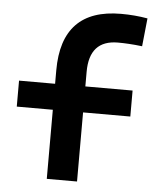

<svg xmlns="http://www.w3.org/2000/svg" viewBox="-53 -788 692 834"><g transform="rotate(5 293.0 -371.0)"><path d="M182.1 0V-473.6Q182.1 -742.2 441.4 -742.2Q501.4 -742.2 557.1 -732.4L544.4 -609.9Q511.5 -613.8 486.5 -615.2Q461.4 -616.7 438.5 -616.7Q314 -616.7 314 -478.5V0ZM24.9 -301.3V-414.6H520V-301.3Z"/></g></svg>

Font: Cascadia Mono
Style: Regular
Weight: 400
Monospace: yes
Designer: Aaron Bell
Foundry: Saja Typeworks
Version: Version 2102.003